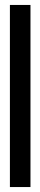

<svg xmlns="http://www.w3.org/2000/svg" viewBox="-20 -755 163 775"><path d="M20 0V-735H103V0Z"/></svg>

Font: League Gothic Condensed
Style: Regular
Weight: 400
Width: 3
Designer: The League of Moveable Type
Version: Version 2.001